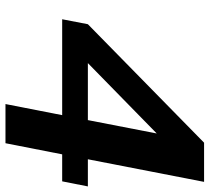

<svg xmlns="http://www.w3.org/2000/svg" viewBox="-52 -713 765 701"><g transform="rotate(90 330.5 -362.5)"><path d="M502.9 0H359.9L400.4 -207H50.3L68.4 -300.8L501 -725.1H644L561.5 -300.8H660.6L642.1 -207H543.5ZM210.4 -300.8H418.5L467.3 -552.2Z"/></g></svg>

Font: Aurulent Sans
Style: BoldItalic
Weight: 700
Italic angle: -11°
Version: Version 2007.05.04